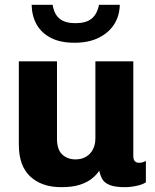

<svg xmlns="http://www.w3.org/2000/svg" viewBox="-20 -765 640 795"><path d="M234 10Q153 10 105.5 -34Q58 -78 58 -166V-511H216V-190Q216 -146 237.5 -125.5Q259 -105 293 -105Q317 -105 335.5 -115.5Q354 -126 364.5 -146Q375 -166 375 -193V-511H532V-119Q532 -104 538.5 -97.5Q545 -91 555 -91Q562 -91 569 -92.5Q576 -94 584 -99V-10Q571 -1 545.5 4.5Q520 10 497 10Q456 10 434 1Q412 -8 403.5 -23.5Q395 -39 391 -58Q378 -39 358.5 -24Q339 -9 309 0.5Q279 10 234 10ZM289 -588Q229 -588 190 -608.5Q151 -629 131.5 -664Q112 -699 111 -745H198Q204 -706 227 -687.5Q250 -669 292 -669Q336 -669 359 -687.5Q382 -706 390 -745H476Q475 -699 452.5 -664Q430 -629 388.5 -608.5Q347 -588 289 -588Z"/></svg>

Font: Chivo Mono Medium
Style: Bold
Weight: 700
Monospace: yes
Version: Version 1.008